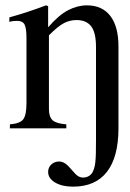

<svg xmlns="http://www.w3.org/2000/svg" viewBox="-20 -480 486 718"><path d="M423 0Q423 107 380 162.5Q337 218 253 218Q212 218 186 202.5Q160 187 160 163Q160 146 172 135Q184 124 201 124Q213 124 224 131.5Q235 139 249 156Q262 172 271 178Q280 184 291 184Q302 184 311 179Q320 174 325 166Q329 159 332 149.5Q335 140 336.5 126.5Q338 113 338.5 93.5Q339 74 339 45V-304Q339 -358 321 -381.5Q303 -405 266 -405Q241 -405 219 -393.5Q197 -382 163 -348V-72Q163 -43 176.5 -30.5Q190 -18 228 -15V0H17V-15Q55 -18 67 -34Q79 -50 79 -94V-337Q79 -374 72 -388Q65 -402 44 -402Q36 -402 28 -401Q20 -400 15 -398V-415Q36 -421 53 -426Q70 -431 86 -436.5Q102 -442 118 -447.5Q134 -453 152 -460L160 -457V-379H161Q200 -424 235 -442Q270 -460 305 -460Q362 -460 392.5 -420.5Q423 -381 423 -306Z"/></svg>

Font: STIXGeneralUnicodeRegular
Style: Regular
Weight: 400
Designer: MicroPress Inc., with final additions and corrections provided by Coen Hoffman, Elsevier (retired)
Version: Version 1.1.0